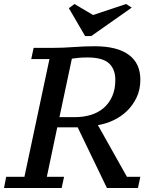

<svg xmlns="http://www.w3.org/2000/svg" viewBox="-41 -939 761 959"><path d="M193 -56 245 -303H347L493 0H648L660 -56H593L448 -314C473.3 -318 498.7 -325.8 524 -337.5C549.3 -349.2 572 -364.5 592 -383.5C612 -402.5 628.3 -425.2 641 -451.5C653.7 -477.8 660 -507.7 660 -541C660 -595.7 640.7 -637.2 602 -665.5C563.3 -693.8 506.7 -708 432 -708C398 -708 363 -706.7 327 -704C291 -701.3 258 -700 228 -700H127L115 -644H206L81 -56H-10L-21 0H267L279 -56ZM335 -354H256L318 -646C328 -647.3 339 -648.7 351 -650C363 -651.3 377.7 -652 395 -652C445.7 -652 481.7 -642.3 503 -623C524.3 -603.7 535 -576 535 -540C535 -508 529.7 -480.3 519 -457C508.3 -433.7 494 -414.3 476 -399C458 -383.7 436.8 -372.3 412.5 -365C388.2 -357.7 362.3 -354 335 -354ZM589 -919 424 -864 331 -919 303 -898 384 -759H415L617 -901Z"/></svg>

Font: PT Serif Caption
Style: Italic
Weight: 400
Italic angle: -12°
Designer: A.Korolkova, O.Umpeleva, V.Yefimov
Foundry: ParaType Ltd
Version: Version 1.000W OFL